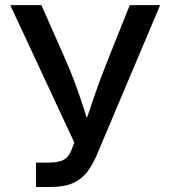

<svg xmlns="http://www.w3.org/2000/svg" viewBox="-20 -748 682 768"><path d="M124 0V-97.7H177.2Q213.9 -97.7 234.6 -108.9Q255.4 -120.1 265.1 -146L277.3 -177.7L21 -727.5H145.5L236.3 -522.5Q261.7 -465.8 280 -416Q298.3 -366.2 313.2 -319.8Q328.1 -273.4 343.3 -227.5H311Q333 -291 357.4 -363.3Q381.8 -435.5 417 -522.5L499 -727.5H620.6L366.7 -127Q350.1 -88.4 328.4 -59.8Q306.6 -31.2 271.7 -15.6Q236.8 0 181.6 0Z"/></svg>

Font: Inter 18pt Medium
Style: Regular
Weight: 500
Designer: Rasmus Andersson
Foundry: rsms
Version: Version 4.001;git-66647c0bb